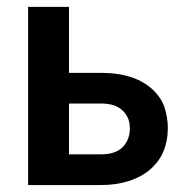

<svg xmlns="http://www.w3.org/2000/svg" viewBox="-20 -533 525 553"><path d="M178.7 -88.4H270.5Q312.5 -88.4 333.5 -109.4Q354 -130.9 354 -163.6Q354 -177.7 349.6 -190.4Q344.2 -203.6 334.5 -213.4Q323.7 -224.1 308.6 -229.5Q291.5 -234.9 270 -234.9H178.7ZM178.7 -323.2H269.5Q321.3 -323.2 359.9 -310.1Q395 -297.9 419.9 -274.9Q443.4 -252.9 453.6 -224.6Q463.4 -194.3 463.4 -164.1Q463.4 -127.4 451.2 -98.1Q439 -68.4 413.6 -45.9Q389.2 -24.4 353 -12.2Q315.4 0 271 0H61V-513.2H178.7Z"/></svg>

Font: Lato-SemiBold
Style: Bold
Weight: 500
Designer: Lukasz Dziedzic with Adam Twardoch and Botio Nikoltchev
Foundry: tyPoland Lukasz Dziedzic
Version: ""